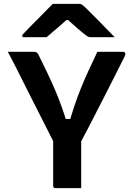

<svg xmlns="http://www.w3.org/2000/svg" viewBox="-20 -966 690 986"><path d="M397 0Q375 0 352.5 0Q330 0 308.5 0Q287 0 264 0Q261 0 258.5 -1.5Q256 -3 254.5 -5Q253 -7 253 -11Q253 -82 253 -157Q253 -232 253 -303H397Q397 -271 397 -236Q397 -201 397 -166.5Q397 -132 397 -100Q397 -75 397 -50Q397 -25 397 0ZM20 -700Q56 -700 89.5 -700Q123 -700 154 -700Q161 -700 165.5 -698Q170 -696 173.5 -691.5Q177 -687 181 -678Q203 -634 223 -592Q243 -550 261.5 -507Q280 -464 296.5 -418Q313 -372 328 -321L292 -355H368L331 -321Q346 -374 361.5 -420.5Q377 -467 395 -511.5Q413 -556 434 -602Q455 -648 480 -700Q515 -700 547.5 -700Q580 -700 610 -700Q619 -700 622.5 -694.5Q626 -689 620 -676Q598 -633 575.5 -587.5Q553 -542 529 -495.5Q505 -449 480.5 -401Q456 -353 432 -306.5Q408 -260 384 -216Q342 -216 317.5 -216Q293 -216 282 -217Q271 -218 267 -221Q263 -224 260 -228Q254 -239 236 -275Q218 -311 191.5 -363Q165 -415 135 -474.5Q105 -534 75.5 -593Q46 -652 20 -700ZM251 -946Q266 -946 293 -946Q320 -946 346.5 -946Q373 -946 387 -946Q394 -946 399.5 -943Q405 -940 419 -927Q427 -919 443.5 -902.5Q460 -886 481.5 -864.5Q503 -843 525.5 -819.5Q548 -796 569 -775Q543 -775 509 -775Q475 -775 449 -775Q438 -775 433.5 -777Q429 -779 421 -785Q405 -797 377 -821Q349 -845 308 -884L360 -863Q344 -863 327.5 -863Q311 -863 294 -863L345 -885Q306 -849 275 -822.5Q244 -796 219 -775H105Q101 -775 98.5 -775.5Q96 -776 95 -778Q94 -780 94 -782Q94 -786 97.5 -790Q101 -794 115 -808Q128 -822 145.5 -839.5Q163 -857 182.5 -876.5Q202 -896 219.5 -914.5Q237 -933 251 -946Z"/></svg>

Font: Recursive
Style: Bold
Weight: 700
Version: Version 1.085